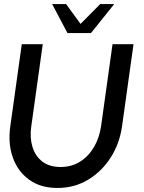

<svg xmlns="http://www.w3.org/2000/svg" viewBox="-20 -919 714 952"><path d="M265 13Q181 13 124.5 -28Q68 -69 43.5 -138.2Q19 -207.5 31 -292L88 -700H192L135 -292Q127 -237 140.8 -191.2Q154.5 -145.5 189.5 -118.2Q224.5 -91 280 -91Q336 -91 378.2 -118.2Q420.5 -145.5 446.8 -191.2Q473 -237 481 -292L538 -700H642L585 -292Q573 -207.5 529 -138.2Q485 -69 417 -28Q349 13 265 13ZM314.5 -755 238.5 -899H307.5L379.5 -800.5L477 -899H546.5L431 -755Z"/></svg>

Font: Urbanist SemiBold
Style: Italic
Weight: 600
Italic angle: -8°
Designer: Corey Hu
Foundry: Corey Hu
Version: Version 1.321; ttfautohint (v1.8.4.7-5d5b)